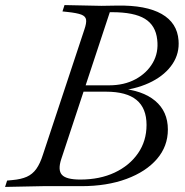

<svg xmlns="http://www.w3.org/2000/svg" viewBox="-50 -733 728 756"><path d="M-30 3 -22 -22 -1 -24Q33 -27 55.5 -37Q78 -47 93 -68Q108 -89 119 -124L282 -616Q291 -642 289 -655.5Q287 -669 270 -675.5Q253 -682 215 -686L196 -688L204 -713L349 -710L411 -711Q525 -713 586.5 -678Q648 -643 653 -574Q657 -523 629.5 -481.5Q602 -440 549.5 -412.5Q497 -385 425 -376L419 -385Q511 -378 561 -336Q611 -294 611 -223Q611 -157 568 -107Q525 -57 448 -28.5Q371 0 270 0H119ZM266 -26Q343 -26 401.5 -53.5Q460 -81 493.5 -129.5Q527 -178 527 -241Q527 -307 487.5 -339.5Q448 -372 368 -372H272L280 -397H379Q439 -397 483.5 -421Q528 -445 551.5 -485.5Q575 -526 569 -577Q563 -633 520.5 -659Q478 -685 391 -685H351L387 -699L191 -106Q177 -63 194 -44.5Q211 -26 266 -26Z"/></svg>

Font: Baskervville
Style: Italic
Weight: 400
Italic angle: -18°
Designer: ANRT
Foundry: ANRT
Version: Version 1.100